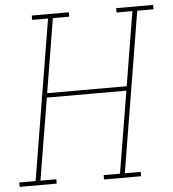

<svg xmlns="http://www.w3.org/2000/svg" viewBox="-70 -783 750 832"><g transform="rotate(-5 304.5 -367.5)"><path d="M143 0H-18V-19H53L168 -716H99V-735H260V-716H189L136 -394H482L535 -716H466V-735H627V-716H556L441 -19H510V0H349V-19H420L479 -375H133L74 -19H143Z"/></g></svg>

Font: Iosevka HT Thin Extended
Style: Italic
Weight: 100
Width: 7
Italic angle: -9°
Monospace: yes
Designer: Belleve Invis
Foundry: Belleve Invis
Version: Version 32.3.0; ttfautohint (v1.8.4)